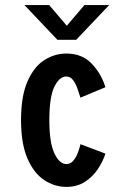

<svg xmlns="http://www.w3.org/2000/svg" viewBox="-20 -722 490 753"><path d="M240.5 11Q193.5 11 153 -16Q112.5 -43 87.5 -100.8Q62.5 -158.5 62.5 -251Q62.5 -344.5 87.5 -402Q112.5 -459.5 153 -485.8Q193.5 -512 240.5 -512Q301.5 -512 339.2 -472.8Q377 -433.5 393.5 -380L295.5 -339Q290.5 -356 283.5 -375.5Q276.5 -395 266 -408.5Q255.5 -422 240 -422Q213 -422 193.2 -381.8Q173.5 -341.5 173.5 -251Q173.5 -162 193.5 -120.2Q213.5 -78.5 240.5 -78.5Q256.5 -78.5 267.8 -92Q279 -105.5 285.8 -124Q292.5 -142.5 295.5 -156.5L393.5 -119.5Q383.5 -88.5 363.5 -58.5Q343.5 -28.5 312.8 -8.8Q282 11 240.5 11ZM76 -702H173L242 -621L311 -702H408L279 -566H205Z"/></svg>

Font: Trispace Condensed Medium
Style: Regular
Weight: 500
Width: 3
Designer: Tyler Finck
Foundry: Etcetera Type Company
Version: Version 1.210; ttfautohint (v1.8.3)